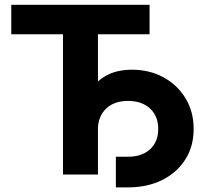

<svg xmlns="http://www.w3.org/2000/svg" viewBox="-20 -748 884 823"><path d="M28.3 -601.1V-727.5H621.1V-601.1H399.9V0H250V-601.1ZM476.6 55.2V-76.2H528.8Q588.4 -76.2 623.3 -108.2Q658.2 -140.1 658.2 -195.3Q658.2 -250.5 623 -283Q587.9 -315.4 528.8 -315.4Q468.8 -315.4 434.1 -281.7Q399.4 -248 399.4 -189.9H326.2Q326.2 -270.5 351.1 -328.6Q376 -386.7 425 -418Q474.1 -449.2 545.9 -449.2Q620.1 -449.2 679.9 -417Q739.7 -384.8 774.9 -327.4Q810.1 -270 810.1 -195.3Q810.1 -120.6 774.2 -64.2Q738.3 -7.8 674.8 23.7Q611.3 55.2 528.8 55.2Z"/></svg>

Font: Inter 24pt
Style: Bold
Weight: 700
Designer: Rasmus Andersson
Foundry: rsms
Version: Version 4.001;git-66647c0bb